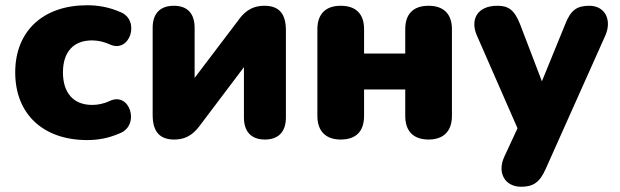

<svg xmlns="http://www.w3.org/2000/svg" viewBox="-20 -523 2362 732"><path d="M312 11C351 11 392 5 437 -15C515 -45 476 -175 398 -138C375 -127 352 -123 331 -123C260 -123 220 -169 220 -247C220 -325 260 -369 331 -369C352 -369 376 -364 398 -354C475 -317 517 -446 439 -477C393 -497 351 -503 312 -503C146 -503 38 -406 38 -247C38 -87 146 11 312 11Z M644 9C700 9 726 -23 744 -47L910 -267V-75C910 -21 938 9 990 9C1042 9 1070 -21 1070 -75V-407C1070 -472 1043 -501 988 -501C933 -501 906 -470 888 -445L722 -226V-417C722 -472 694 -501 643 -501C591 -501 562 -472 562 -417V-85C562 -21 589 9 644 9Z M1279 9C1338 9 1368 -23 1368 -81V-182H1525V-81C1525 -23 1556 9 1614 9C1671 9 1703 -23 1703 -81V-412C1703 -470 1671 -501 1614 -501C1556 -501 1525 -470 1525 -412V-319H1368V-412C1368 -470 1337 -501 1279 -501C1222 -501 1190 -470 1190 -412V-81C1190 -23 1222 9 1279 9Z M1967 189C2011 189 2037 174 2060 122L2288 -388C2314 -448 2286 -501 2227 -501C2180 -501 2156 -485 2135 -431L2046 -213L1963 -430C1941 -486 1918 -501 1876 -501C1799 -501 1772 -448 1798 -388L1953 -34L1902 76C1875 136 1905 189 1967 189Z"/></svg>

Font: Nunito Black
Style: Regular
Weight: 900
Designer: Vernon Adams
Foundry: Vernon Adams
Version: Version 3.602